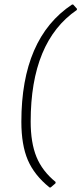

<svg xmlns="http://www.w3.org/2000/svg" viewBox="-20 -683 359 845"><path d="M302 -663 319 -644 318 -639Q115 -500 115 -148Q115 -55 140.5 7.5Q166 70 225 118L224 124L203 142H198Q131 88 102.5 21.5Q74 -45 74 -147Q74 -515 297 -663Z"/></svg>

Font: Alegreya Sans Light
Style: Italic
Weight: 300
Italic angle: -7°
Designer: Juan Pablo del Peral
Foundry: Huerta Tipografica
Version: Version 2.007